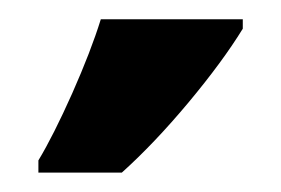

<svg xmlns="http://www.w3.org/2000/svg" viewBox="-20 -734 293 200"><path d="M232.9 -713.9V-704.1Q211.9 -669.9 176.3 -627.2Q140.6 -584.5 106.9 -554.2H20V-566.9Q35.6 -592.8 55.2 -636.7Q74.7 -680.7 85 -713.9Z"/></svg>

Font: NotoSans-Bold
Style: Bold
Weight: 700
Designer: Monotype Design team
Foundry: Monotype Imaging Inc.
Version: Version 1.04